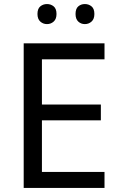

<svg xmlns="http://www.w3.org/2000/svg" viewBox="-20 -928 596 948"><path d="M496 0H97V-714H496V-635H187V-412H478V-334H187V-79H496ZM165 -859Q165 -885 179 -896.5Q193 -908 212 -908Q231 -908 245 -896.5Q259 -885 259 -859Q259 -834 245 -821.5Q231 -809 212 -809Q193 -809 179 -821.5Q165 -834 165 -859ZM353 -859Q353 -885 366.5 -896.5Q380 -908 399 -908Q418 -908 432 -896.5Q446 -885 446 -859Q446 -834 432 -821.5Q418 -809 399 -809Q380 -809 366.5 -821.5Q353 -834 353 -859Z"/></svg>

Font: Noto Sans SignWriting
Style: Regular
Weight: 400
Designer: Monotype Design Team
Foundry: Monotype Imaging Inc.
Version: Version 2.004; ttfautohint (v1.8.4.7-5d5b)